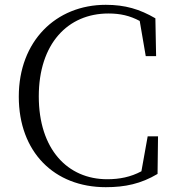

<svg xmlns="http://www.w3.org/2000/svg" viewBox="-20 -762 728 797"><path d="M419 15C499 15 565 1 634 -40L636 -196H593L567 -51C522 -27 476 -18 425 -18C261 -18 141 -142 141 -362C141 -580 261 -706 430 -706C479 -706 519 -697 560 -675L585 -529H628L625 -686C560 -724 499 -742 419 -742C212 -742 58 -591 58 -361C58 -131 205 15 419 15Z"/></svg>

Font: Noto Serif CJK HK Light
Style: Regular
Weight: 300
Designer: Ryoko NISHIZUKA 西塚涼子 (kana & ideographs); Frank Grießhammer (Latin, Greek & Cyrillic); Wenlong ZHANG 张文龙 (bopomofo); San
Foundry: Adobe
Version: Version 2.001;hotconv 1.1.0;makeotfexe 2.6.0